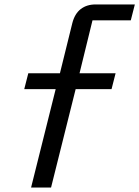

<svg xmlns="http://www.w3.org/2000/svg" viewBox="-20 -695 628 865"><path d="M120 150 230.8 -293.3H89.2L107.5 -365H250L305.8 -590.8Q316.7 -633.3 343.8 -654.2Q370.8 -675 410.8 -675H587.5L569.2 -603.3H396.7L338.3 -365H500.8L482.5 -293.3H320.8L210 150Z"/></svg>

Font: Funnel Sans
Style: Italic
Weight: 400
Italic angle: -14.036°
Version: Version 1.000; Beta; Release 5; Build 24; ttfautohint (v1.8.